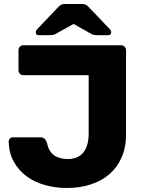

<svg xmlns="http://www.w3.org/2000/svg" viewBox="-20 -925 711 955"><path d="M173 -750Q158 -750 158 -764Q158 -773 165 -780L268 -888Q278 -899 285.5 -902Q293 -905 303 -905H388Q398 -905 405.5 -902Q413 -899 423 -888L526 -780Q533 -773 533 -764Q533 -750 518 -750H467Q459 -750 450 -751Q441 -752 433 -757L346 -806L258 -757Q250 -752 241 -751Q232 -750 224 -750ZM312 10Q255 10 203.5 -4.5Q152 -19 112.5 -48Q73 -77 49 -120Q25 -163 23 -220Q23 -229 29 -235.5Q35 -242 45 -242H180Q194 -242 201.5 -235Q209 -228 214 -214Q222 -172 248.5 -153Q275 -134 317 -134Q368 -134 394.5 -166.5Q421 -199 421 -262V-551H97Q86 -551 79 -558Q72 -565 72 -576V-675Q72 -686 79 -693Q86 -700 97 -700H581Q592 -700 599.5 -693Q607 -686 607 -675V-257Q607 -192 585 -142Q563 -92 524 -58.5Q485 -25 431 -7.5Q377 10 312 10Z"/></svg>

Font: Fz Rubik
Style: Bold
Weight: 700
Designer: Hubert and Fischer
Foundry: Hubert and Fischer
Version: Vit hóa bi FontZin.com